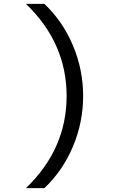

<svg xmlns="http://www.w3.org/2000/svg" viewBox="-20 -810 640 1000"><path d="M211 170H115Q327 -34 327 -310Q327 -586 115 -790H211Q307 -699 360 -573Q413 -447 413 -310Q413 -173 360 -47Q307 79 211 170Z"/></svg>

Font: CommitMono
Style: 450Regular
Weight: 450
Designer: Eigil Nikolajsen
Foundry: Eigil Nikolajsen
Version: Version 1.002